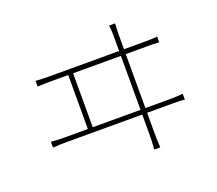

<svg xmlns="http://www.w3.org/2000/svg" viewBox="-126 -921 1252 1110"><g transform="rotate(-20 500.0 -365.5)"><path d="M354 -227V-559H648V-227ZM678 -227V-559H810C827 -559 858 -559 883 -557V-592C858 -590 836 -589 810 -589H678V-684C678 -695 679 -723 681 -747H644C647 -725 648 -698 648 -684V-589H213C188 -589 162 -590 135 -592V-557C163 -558 188 -559 213 -559H324V-227H176C151 -227 126 -228 98 -231V-195C127 -197 151 -198 176 -198H648V-77C648 -67 648 -28 644 16H681C678 -27 678 -68 678 -79V-198H837C853 -198 884 -198 909 -195V-231C884 -229 862 -227 837 -227Z"/></g></svg>

Font: Genne Gothic ExtraLight
Style: Regular
Weight: 250
Designer: Ryoko NISHIZUKA (kana & ideographs); Paul D. Hunt (Latin, Greek & Cyrillic); Wenlong ZHANG (bopomofo); Sandoll Communica
Foundry: Adobe Systems Incorporated
Version: Version 1.004;PS 1.004;hotconv 16.6.51;makeotf.lib2.5.65220